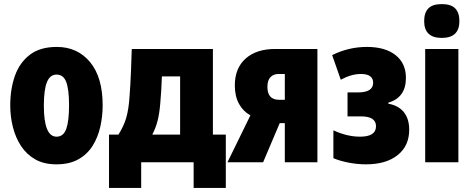

<svg xmlns="http://www.w3.org/2000/svg" viewBox="-20 -792 2307 937"><path d="M255 10Q195 10 152.5 -14Q110 -38 83 -79Q56 -120 43 -171.5Q30 -223 30 -278Q30 -358 53 -422.5Q76 -487 126 -525Q176 -563 257 -563Q358 -563 419.5 -489Q481 -415 481 -278Q481 -225 469.5 -173.5Q458 -122 432 -80.5Q406 -39 362.5 -14.5Q319 10 255 10ZM256 -125Q290 -125 303.5 -163.5Q317 -202 317 -278Q317 -354 303.5 -391Q290 -428 256 -428Q224 -428 209 -391Q194 -354 194 -276Q194 -125 256 -125Z M512 125V-135H558Q584 -176 596 -217Q608 -258 612 -319Q614 -347 616 -378Q618 -409 619.5 -451Q621 -493 623 -553H1019V-135H1082V125H925V0H669V125ZM723 -135H859V-419H770Q769 -383 767 -352.5Q765 -322 762 -286Q758 -238 749 -202.5Q740 -167 723 -135Z M1090 0 1202 -229Q1167 -248 1146.5 -285Q1126 -322 1126 -375Q1126 -459 1178.5 -506Q1231 -553 1323 -553H1529V0H1370V-191H1345L1264 0ZM1342 -305H1370V-431H1340Q1315 -431 1300 -415.5Q1285 -400 1285 -368Q1285 -305 1342 -305Z M1766 10Q1726 10 1683 2Q1640 -6 1607 -20V-156Q1674 -125 1737 -125Q1815 -125 1815 -176Q1815 -224 1742 -224H1676V-341H1727Q1801 -341 1801 -388Q1801 -431 1741 -431Q1695 -431 1643 -403L1601 -523Q1681 -563 1771 -563Q1860 -563 1910.5 -523Q1961 -483 1961 -412Q1961 -316 1875 -291V-286Q1925 -277 1951 -244.5Q1977 -212 1977 -159Q1977 -80 1920.5 -35Q1864 10 1766 10Z M2136 -607Q2050 -607 2050 -689Q2050 -730 2070.5 -751Q2091 -772 2136 -772Q2181 -772 2201.5 -751Q2222 -730 2222 -689Q2222 -607 2136 -607ZM2055 0V-553H2217V0Z"/></svg>

Font: Noto Sans ExtraCondensed Black
Style: Regular
Weight: 900
Width: 2
Designer: Monotype Design Team
Foundry: Monotype Imaging Inc.
Version: Version 2.013; ttfautohint (v1.8.4.7-5d5b)